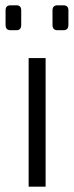

<svg xmlns="http://www.w3.org/2000/svg" viewBox="-20 -704 280 724"><path d="M152 -485V0H88V-485ZM219 -684Q238 -684 238 -665V-610Q238 -590 219 -590H197Q178 -590 178 -610V-665Q178 -684 197 -684ZM42 -684Q60 -684 60 -665V-610Q60 -590 42 -590H20Q1 -590 1 -610V-665Q1 -684 20 -684Z"/></svg>

Font: Exo 2 Light
Style: Regular
Weight: 300
Designer: Natanael Gama
Foundry: Natanael Gama
Version: Version 2.010